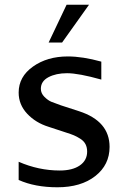

<svg xmlns="http://www.w3.org/2000/svg" viewBox="-20 -781 525 813"><path d="M357 -761 243 -601H186L262 -761ZM444 -159Q444 -83 383.5 -35.5Q323 12 223 12Q128 12 59 -19V-96Q144 -59 233 -59Q287 -59 318 -80.5Q349 -102 349 -139Q349 -157 342 -170.5Q335 -184 320 -193.5Q305 -203 293 -208Q281 -213 262 -219L186 -244Q131 -261 95 -299.5Q59 -338 59 -389Q59 -456 119.5 -499Q180 -542 267 -542Q330 -542 409 -520V-444Q313 -471 264 -471Q217 -471 185 -454Q153 -437 153 -405Q153 -386 168 -371Q183 -356 197.5 -350Q212 -344 238 -335L315 -310Q444 -268 444 -159Z"/></svg>

Font: AbakuTLSymSans
Style: Regular
Weight: 400
Version: Version 2007.05.04